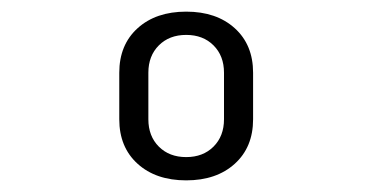

<svg xmlns="http://www.w3.org/2000/svg" viewBox="-20 -755 640 330"><path d="M235 -550Q235 -521 253 -503Q271 -485 300 -485Q329 -485 347 -503Q365 -521 365 -550V-630Q365 -659 347 -677Q329 -695 300 -695Q271 -695 253 -677Q235 -659 235 -630ZM415 -550Q415 -502 383.5 -473.5Q352 -445 300 -445Q248 -445 216.5 -473.5Q185 -502 185 -550V-630Q185 -678 216.5 -706.5Q248 -735 300 -735Q352 -735 383.5 -706.5Q415 -678 415 -630Z"/></svg>

Font: JetBrainsMono NF
Style: Regular
Weight: 400
Monospace: yes
Designer: Philipp Nurullin, Konstantin Bulenkov
Foundry: JetBrains
Version: Version 1.0.2; ttfautohint (v1.8.3)